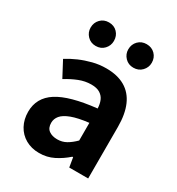

<svg xmlns="http://www.w3.org/2000/svg" viewBox="-191 -921 973 1055"><g transform="rotate(30 295.5 -393.0)"><path d="M216 14Q167 14 129.5 -7.5Q92 -29 71.5 -67Q51 -105 51 -153Q51 -242 128 -291.5Q205 -341 373 -359Q372 -387 363 -408.5Q354 -430 333.5 -443Q313 -456 278 -456Q239 -456 201 -441Q163 -426 124 -402L72 -500Q105 -521 142 -537Q179 -553 220 -563.5Q261 -574 305 -574Q376 -574 424 -546Q472 -518 496 -463Q520 -408 520 -327V0H400L390 -60H385Q349 -28 307 -7Q265 14 216 14ZM265 -101Q296 -101 321.5 -115.5Q347 -130 373 -156V-268Q305 -260 265 -245Q225 -230 208 -209.5Q191 -189 191 -164Q191 -131 211.5 -116Q232 -101 265 -101ZM191 -651Q159 -651 138 -673Q117 -695 117 -725Q117 -757 138 -778.5Q159 -800 191 -800Q224 -800 244.5 -778.5Q265 -757 265 -725Q265 -695 244.5 -673Q224 -651 191 -651ZM430 -651Q398 -651 377 -673Q356 -695 356 -725Q356 -757 377 -778.5Q398 -800 430 -800Q463 -800 484 -778.5Q505 -757 505 -725Q505 -695 484 -673Q463 -651 430 -651Z"/></g></svg>

Font: Noto Sans JP Thin
Style: Bold
Weight: 700
Version: Version 2.004-H2;hotconv 1.0.118;makeotfexe 2.5.65603